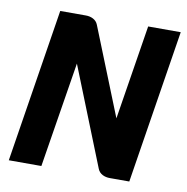

<svg xmlns="http://www.w3.org/2000/svg" viewBox="-69 -647 696 714"><g transform="rotate(10 278.5 -290.0)"><path d="M10 0H133L197 -398L345 -27C352 -8 372 0 391 0H465L557 -580H434L377 -223L245 -553C238 -572 218 -580 199 -580H102Z"/></g></svg>

Font: Charger Pro
Style: UltraObl
Weight: 900
Designer: Jasper
Foundry: Cannot Into Space Fonts
Version: Version 1.09